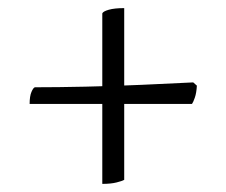

<svg xmlns="http://www.w3.org/2000/svg" viewBox="-20 -510 556 473"><path d="M232 -57V-477Q234 -482 248 -486Q262 -490 286 -490V-67Q281 -64 267 -60.5Q253 -57 232 -57ZM53 -254Q53 -273 57.5 -283.5Q62 -294 66 -295Q122 -295 190.5 -296.5Q259 -298 328.5 -301Q398 -304 456 -307L465 -299Q464 -281 460 -269.5Q456 -258 453 -254Z"/></svg>

Font: Texturina 12pt ExtraLight
Style: Regular
Weight: 250
Designer: Guillermo Torres Carreño
Foundry: Omnibus-Type
Version: Version 1.002